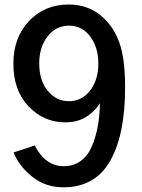

<svg xmlns="http://www.w3.org/2000/svg" viewBox="-20 -796 615 834"><path d="M150.4 -520.5Q150.4 -446.3 187.5 -401.4Q224.6 -356.4 279.3 -356.4Q335 -356.4 371.1 -402.3Q407.2 -448.2 407.2 -520.5Q407.2 -589.8 372.1 -637.2Q336.9 -684.6 279.3 -684.6Q223.6 -684.6 187 -638.2Q150.4 -591.8 150.4 -520.5ZM39.1 -133.8 130.9 -164.1Q176.8 -74.2 256.8 -74.2Q299.8 -74.2 331.1 -97.2Q362.3 -120.1 379.4 -161.1Q396.5 -202.1 404.8 -248Q413.1 -293.9 414.1 -347.7Q393.6 -313.5 355.5 -289.1Q317.4 -264.6 263.7 -264.6Q169.9 -264.6 104 -334Q38.1 -403.3 38.1 -519.5Q38.1 -632.8 106 -704.6Q173.8 -776.4 278.3 -776.4Q367.2 -776.4 428.2 -719.7Q489.3 -663.1 509.8 -571.3Q523.4 -510.7 523.4 -416Q523.4 -210 458 -96.2Q392.6 17.6 254.9 17.6Q177.7 17.6 120.1 -28.3Q62.5 -74.2 39.1 -133.8Z"/></svg>

Font: Gothic A1 SemiBold
Style: Regular
Weight: 600
Version: Version 2.50